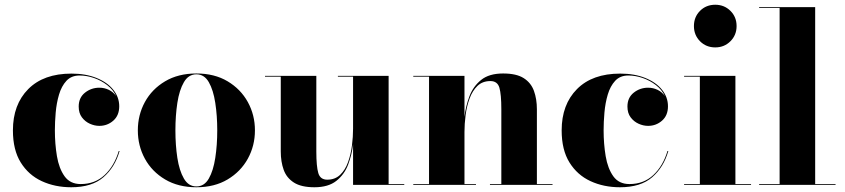

<svg xmlns="http://www.w3.org/2000/svg" viewBox="-20 -780 3564 810"><path d="M484.5 -143Q465 -74.5 416.2 -32.2Q367.5 10 280.5 10Q212 10 156.2 -15.8Q100.5 -41.5 67.5 -94.5Q34.5 -147.5 34.5 -230Q34.5 -339 99.2 -404.2Q164 -469.5 281.5 -469.5Q341.5 -469.5 387 -451.2Q432.5 -433 457.8 -401.5Q483 -370 483 -331.5Q483 -293 458 -271Q433 -249 399 -249Q379 -249 359 -258Q339 -267 325.5 -285Q312 -303 312 -330.5Q312 -368 338.5 -389Q365 -410 399 -410Q420.5 -410 439.5 -400.8Q458.5 -391.5 470 -374.5Q457.5 -401.5 432.2 -421Q407 -440.5 376.2 -451Q345.5 -461.5 316 -461.5Q281 -461.5 260.2 -439Q239.5 -416.5 229 -381Q218.5 -345.5 215 -305.5Q211.5 -265.5 211.5 -230Q211.5 -173 220.2 -121Q229 -69 252.5 -36.2Q276 -3.5 320.5 -3.5Q380.5 -3.5 421.2 -41.5Q462 -79.5 481 -143Z M561.5 -230Q561.5 -295 591.2 -349.5Q621 -404 676.5 -437Q732 -470 808.5 -470Q885 -470 940.2 -437Q995.5 -404 1025.5 -349.5Q1055.5 -295 1055.5 -230Q1055.5 -165 1025.5 -110.5Q995.5 -56 940.2 -23Q885 10 808.5 10Q732 10 676.5 -23Q621 -56 591.2 -110.5Q561.5 -165 561.5 -230ZM720 -230Q720 -168 728.2 -114Q736.5 -60 755.8 -26.8Q775 6.5 808.5 6.5Q842 6.5 861 -26.8Q880 -60 888.2 -114Q896.5 -168 896.5 -230Q896.5 -292 888.2 -346Q880 -400 861 -433.2Q842 -466.5 808.5 -466.5Q775 -466.5 755.8 -433.2Q736.5 -400 728.2 -346Q720 -292 720 -230Z M1314.5 -460V-141Q1314.5 -78 1322.8 -50Q1331 -22 1360.5 -22Q1393.5 -22 1415 -42.5Q1436.5 -63 1448.2 -95.8Q1460 -128.5 1464.8 -165.8Q1469.5 -203 1469.5 -237V-456.5H1405.5V-460H1619.5V-3.5H1685.5V0H1469.5V-171.5Q1464.5 -127.5 1448.8 -85.8Q1433 -44 1399 -17Q1365 10 1306.5 10Q1251 10 1220 -9.8Q1189 -29.5 1176.8 -63.5Q1164.5 -97.5 1164.5 -141V-456.5H1098V-460Z M1723.5 -3.5H1790V-456.5H1723.5V-460H1939.5V-287Q1944.5 -331 1960.2 -373.2Q1976 -415.5 2009.8 -442.8Q2043.5 -470 2102.5 -470Q2158.5 -470 2189.2 -450.5Q2220 -431 2232.5 -396.8Q2245 -362.5 2245 -319V-3.5H2311V0H2047V-3.5H2095V-319Q2095 -382 2086.8 -410Q2078.5 -438 2049 -438Q2015.5 -438 1994.2 -417.5Q1973 -397 1961 -364.2Q1949 -331.5 1944.2 -294.2Q1939.5 -257 1939.5 -223V-3.5H1988V0H1723.5Z M2799.5 -143Q2780 -74.5 2731.2 -32.2Q2682.5 10 2595.5 10Q2527 10 2471.2 -15.8Q2415.5 -41.5 2382.5 -94.5Q2349.5 -147.5 2349.5 -230Q2349.5 -339 2414.2 -404.2Q2479 -469.5 2596.5 -469.5Q2656.5 -469.5 2702 -451.2Q2747.5 -433 2772.8 -401.5Q2798 -370 2798 -331.5Q2798 -293 2773 -271Q2748 -249 2714 -249Q2694 -249 2674 -258Q2654 -267 2640.5 -285Q2627 -303 2627 -330.5Q2627 -368 2653.5 -389Q2680 -410 2714 -410Q2735.5 -410 2754.5 -400.8Q2773.5 -391.5 2785 -374.5Q2772.5 -401.5 2747.2 -421Q2722 -440.5 2691.2 -451Q2660.5 -461.5 2631 -461.5Q2596 -461.5 2575.2 -439Q2554.5 -416.5 2544 -381Q2533.5 -345.5 2530 -305.5Q2526.5 -265.5 2526.5 -230Q2526.5 -173 2535.2 -121Q2544 -69 2567.5 -36.2Q2591 -3.5 2635.5 -3.5Q2695.5 -3.5 2736.2 -41.5Q2777 -79.5 2796 -143Z M2907.5 -670Q2907.5 -708.5 2933.2 -734.2Q2959 -760 2997.5 -760Q3035.5 -760 3061.5 -734.2Q3087.5 -708.5 3087.5 -670Q3087.5 -632 3061.5 -606Q3035.5 -580 2997.5 -580Q2959 -580 2933.2 -606Q2907.5 -632 2907.5 -670ZM2866 -3.5H2932.5V-456.5H2866V-460H3082.5V-3.5H3148.5V0H2866Z M3182.5 -3.5H3269V-746.5H3182.5V-750H3419V-3.5H3505V0H3182.5Z"/></svg>

Font: Bodoni* 48
Style: Bold
Weight: 700
Version: Version 2.2